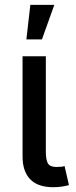

<svg xmlns="http://www.w3.org/2000/svg" viewBox="-20 -782 321 806"><path d="M204.1 3.9Q138.7 3.9 106.7 -29.5Q74.7 -63 74.7 -124.5V-545.9H172.4V-146Q172.4 -110.4 181.4 -95.7Q190.4 -81.1 216.8 -81.1Q230.5 -81.1 237.8 -82Q245.1 -83 251 -85L269.5 -4.9Q257.8 -1.5 240.2 1.2Q222.7 3.9 204.1 3.9ZM90.8 -616.7 107.4 -761.7H208L156.2 -616.7Z"/></svg>

Font: Inter Cardless
Style: Regular
Weight: 400
Designer: Rasmus Andersson
Foundry: rsms
Version: Version 4.001;git-9221beed3